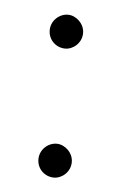

<svg xmlns="http://www.w3.org/2000/svg" viewBox="-36 -356 247 384"><g transform="rotate(5 88.0 -163.5)"><path d="M52 -293C52 -273 68 -259 86 -259C102 -259 119 -273 119 -293C119 -312 102 -327 86 -327C68 -327 52 -312 52 -293ZM52 -34C52 -14 68 0 86 0C102 0 119 -14 119 -34C119 -53 102 -68 86 -68C68 -68 52 -53 52 -34Z"/></g></svg>

Font: Sulaf Light
Style: Regular
Weight: 300
Designer: Bandar Raffah (Arabic) and Santiago Orozco (Latin)
Foundry: Caramella and Typemade
Version: Version 1.005;PS 001.005;hotconv 1.0.88;makeotf.lib2.5.64775